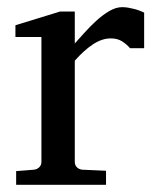

<svg xmlns="http://www.w3.org/2000/svg" viewBox="-20 -514 431 534"><path d="M341.8 -379.9Q332 -391.1 319.3 -399.2Q306.6 -407.2 288.1 -407.2Q263.7 -407.2 238.8 -390.9Q213.9 -374.5 188 -345.2V-64Q188 -54.7 193.8 -48.8Q199.7 -43 209 -42L274.9 -39.1V0H24.9V-38.1L74.2 -42Q83 -43 89.1 -48.8Q95.2 -54.7 95.2 -64V-411.1H22.9V-443.8L147 -481.9H188V-393.1Q198.7 -404.8 214.1 -422.1Q229.5 -439.5 247.1 -455.6Q264.6 -471.7 283.4 -482.9Q302.2 -494.1 319.8 -494.1Q327.6 -494.1 336.4 -492.7Q345.2 -491.2 353.5 -489Q361.8 -486.8 368.9 -484.1Q376 -481.4 380.9 -479V-379.9Z"/></svg>

Font: BabelStone Ogham Bound
Style: Italic
Weight: 400
Italic angle: -30°
Designer: Andrew West
Foundry: BabelStone
Version: Version 2.02 March 14, 2022